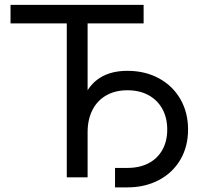

<svg xmlns="http://www.w3.org/2000/svg" viewBox="-20 -748 849 810"><path d="M24.4 -727.5H585.9V-649.4H349.6V0H261.7V-649.4H24.4ZM465.3 -39.6H517.6Q568.8 -39.6 606.7 -59.3Q644.5 -79.1 665 -115.7Q685.5 -152.3 685.5 -201.7Q685.5 -251.5 664.8 -288.8Q644 -326.2 606.2 -346.7Q568.4 -367.2 517.6 -367.2Q466.3 -367.2 428.5 -345.7Q390.6 -324.2 370.1 -284.2Q349.6 -244.1 349.6 -189.9H308.6Q308.6 -275.4 332 -333Q355.5 -390.6 401.9 -419.9Q448.2 -449.2 517.6 -449.2Q591.8 -449.2 650.1 -417.7Q708.5 -386.2 741 -329.8Q773.4 -273.4 773.4 -201.7Q773.4 -129.9 741 -74.5Q708.5 -19 650.1 11.7Q591.8 42.5 517.6 42.5H465.3Z"/></svg>

Font: Intratopia Thin
Style: Regular
Weight: 100
Designer: Rasmus Andersson
Foundry: rsms
Version: Version 3.000;Glyphs 3.2.3 (3260)